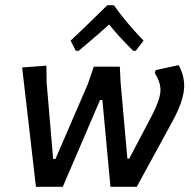

<svg xmlns="http://www.w3.org/2000/svg" viewBox="-20 -717 734 737"><path d="M271 -522 251 -561Q282 -589 392 -697H417Q462 -633 531 -561L501 -522H491Q432 -581 399 -623Q376 -601 282 -522ZM643 -253 505 0H404L373 -333H364L221 0H118L65 -458L158 -465L159 -400L184 -107H193L317 -394L340 -461H440L443 -400L469 -108H476L566 -279Q596 -339 596 -371Q596 -402 574 -437L578 -448L666 -467Q687 -428 687 -387Q687 -334 643 -253Z"/></svg>

Font: Alegreya Sans SC Medium
Style: Italic
Weight: 500
Italic angle: -7°
Designer: Juan Pablo del Peral
Foundry: Huerta Tipografica
Version: Version 2.007